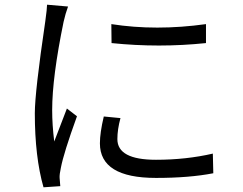

<svg xmlns="http://www.w3.org/2000/svg" viewBox="-20 -775 1040 821"><path d="M456.1 -671.9Q647 -642.1 860.8 -671.9V-590.8Q660.2 -569.8 457 -590.8ZM495.1 -270Q481.9 -221.2 481.9 -180.2Q481.9 -91.8 647 -91.8Q775.9 -91.8 890.1 -118.2L892.1 -34.2Q790 -14.2 647 -14.2Q407.2 -14.2 407.2 -162.1Q407.2 -207 423.8 -276.9ZM271 -747.1Q259.8 -716.8 252 -682.1Q203.1 -444.8 203.1 -304.2Q203.1 -241.2 211.9 -169.9L266.1 -311L309.1 -277.8Q252 -120.1 240.2 -57.1Q233.9 -28.8 234.9 -14.2L237.8 21L166 25.9Q128.9 -104 128.9 -291Q128.9 -380.9 173.8 -685.1Q181.2 -738.8 181.2 -754.9Z"/></svg>

Font: Black Ops One [rus by aLiNcE]
Style: Regular
Weight: 400
Designer: James Grieshaber
Foundry: James Grieshaber
Version: Version 1.002;May 25, 2024;FontCreator 13.0.0.2680 64-bit